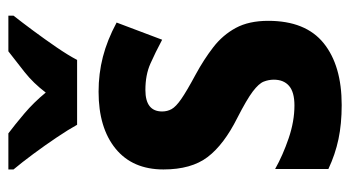

<svg xmlns="http://www.w3.org/2000/svg" viewBox="-204 -602 816 447"><g transform="rotate(-90 203.5 -378.0)"><path d="M379 -161Q379 -74 327 -32Q275 10 183 10Q139 10 103.5 2.5Q68 -5 34 -21V-145Q66 -127 105.5 -113.5Q145 -100 182 -100Q213 -100 227.5 -112.5Q242 -125 242 -148Q242 -160 237.5 -171.5Q233 -183 214.5 -197Q196 -211 153 -233Q91 -264 62 -302Q33 -340 33 -405Q33 -477 81.5 -516.5Q130 -556 214 -556Q256 -556 295 -546Q334 -536 375 -514L335 -408Q305 -424 279 -435.5Q253 -447 218 -447Q168 -447 168 -408Q168 -396 173.5 -386Q179 -376 197 -363.5Q215 -351 254 -330Q289 -311 317.5 -289Q346 -267 362.5 -236.5Q379 -206 379 -161ZM137 -606Q126 -626 107.5 -653.5Q89 -681 69 -708Q49 -735 33 -754V-766H117Q137 -751 163 -729Q189 -707 212 -679Q234 -708 260 -728.5Q286 -749 308 -766H391V-754Q376 -735 356 -708Q336 -681 317.5 -654Q299 -627 288 -606Z"/></g></svg>

Font: Noto Sans Kannada Condensed
Style: Bold
Weight: 700
Width: 3
Designer: Jelle Bosma - Monotype Design Team
Foundry: Monotype Imaging Inc.
Version: Version 2.005; ttfautohint (v1.8.4.7-5d5b)